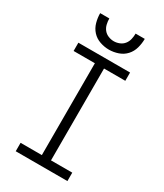

<svg xmlns="http://www.w3.org/2000/svg" viewBox="-231 -1038 962 1126"><g transform="rotate(30 250.0 -474.5)"><path d="M75 0H425V-57H281V-679H425V-735H75V-679H219V-57H75ZM250 -789Q281 -789 311.5 -799.5Q342 -810 363 -833Q384 -856 392.5 -887Q401 -918 401 -949H339Q339 -930 334.5 -910.5Q330 -891 318 -876Q306 -861 287.5 -853.5Q269 -846 250 -846Q231 -846 212.5 -853.5Q194 -861 182 -876Q170 -891 165.5 -910.5Q161 -930 161 -949H99Q99 -918 107.5 -887Q116 -856 137 -833Q158 -810 188.5 -799.5Q219 -789 250 -789Z"/></g></svg>

Font: Iosevka SS09 Light
Style: Regular
Weight: 300
Monospace: yes
Designer: Belleve Invis
Foundry: Belleve Invis
Version: Version 5.2.1; ttfautohint (v1.8.3)